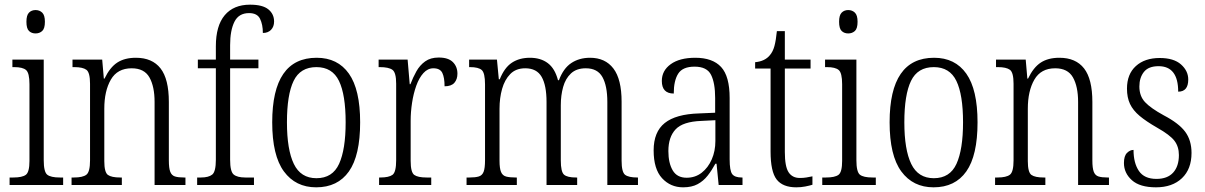

<svg xmlns="http://www.w3.org/2000/svg" viewBox="-20 -791 5153 821"><path d="M132 -648Q115 -648 104 -658.5Q93 -669 93 -698Q93 -726 104 -737Q115 -748 132 -748Q149 -748 160.5 -737Q172 -726 172 -698Q172 -669 160.5 -658.5Q149 -648 132 -648ZM21 0V-32H37Q75 -32 90.5 -43.5Q106 -55 106 -103V-431Q106 -479 91.5 -491.5Q77 -504 41 -504H33V-536H167V-106Q167 -56 182 -44Q197 -32 236 -32H250V0Z M286 0V-32H296Q334 -32 349.5 -44Q365 -56 365 -105V-433Q365 -481 349.5 -492.5Q334 -504 298 -504H290V-536H417L424 -455H427Q450 -503 481.5 -523.5Q513 -544 561 -544Q631 -544 666.5 -498.5Q702 -453 702 -355V-105Q702 -72 708 -56.5Q714 -41 728 -36.5Q742 -32 767 -32H773V0H641V-355Q641 -421 619 -460Q597 -499 543 -499Q482 -499 454 -450.5Q426 -402 426 -326V-102Q426 -54 441.5 -43Q457 -32 494 -32H501V0Z M823 0V-32H839Q872 -32 887.5 -44.5Q903 -57 903 -108V-499H826V-536H903V-593Q903 -681 941 -726Q979 -771 1049 -771Q1103 -771 1127.5 -751Q1152 -731 1152 -699Q1152 -677 1139 -663.5Q1126 -650 1104 -650Q1104 -686 1092 -710.5Q1080 -735 1045 -735Q1001 -735 982.5 -698Q964 -661 964 -598V-536H1085V-499H964V-108Q964 -57 979.5 -44.5Q995 -32 1029 -32H1066V0Z M1332 10Q1244 10 1194 -58Q1144 -126 1144 -268Q1144 -544 1334 -544Q1424 -544 1472 -476Q1520 -408 1520 -268Q1520 -126 1472 -58Q1424 10 1332 10ZM1333 -29Q1402 -29 1430 -90.5Q1458 -152 1458 -268Q1458 -386 1429.5 -445Q1401 -504 1333 -504Q1264 -504 1235.5 -445Q1207 -386 1207 -268Q1207 -151 1236.5 -90Q1266 -29 1333 -29Z M1601 0V-32H1606Q1643 -32 1658.5 -43.5Q1674 -55 1674 -106V-433Q1674 -481 1658 -492.5Q1642 -504 1604 -504H1599V-536H1723L1732 -431H1735Q1746 -460 1760.5 -486Q1775 -512 1798 -528.5Q1821 -545 1856 -545Q1897 -545 1916.5 -525.5Q1936 -506 1936 -476Q1936 -452 1923 -437Q1910 -422 1881 -422Q1881 -459 1871.5 -479Q1862 -499 1833 -499Q1809 -499 1790.5 -478.5Q1772 -458 1760 -424.5Q1748 -391 1742 -351.5Q1736 -312 1736 -275V-103Q1736 -54 1751.5 -43Q1767 -32 1804 -32H1824V0Z M1975 0V-32H1988Q2013 -32 2027.5 -36.5Q2042 -41 2048 -56.5Q2054 -72 2054 -106V-430Q2054 -479 2040 -491.5Q2026 -504 1990 -504H1986V-536H2105L2113 -452H2117Q2137 -502 2169 -523Q2201 -544 2246 -544Q2292 -544 2322.5 -521Q2353 -498 2366 -448H2370Q2389 -499 2423 -521.5Q2457 -544 2503 -544Q2568 -544 2603 -498Q2638 -452 2638 -356V-104Q2638 -55 2653 -43.5Q2668 -32 2705 -32H2708V0H2577V-355Q2577 -424 2556 -461.5Q2535 -499 2485 -499Q2445 -499 2421.5 -477Q2398 -455 2388 -419Q2378 -383 2378 -341V-105Q2378 -56 2392 -44Q2406 -32 2443 -32H2448V0H2317V-355Q2317 -426 2296 -462.5Q2275 -499 2226 -499Q2186 -499 2162 -474.5Q2138 -450 2127 -411Q2116 -372 2116 -326V-103Q2116 -71 2122.5 -55.5Q2129 -40 2144.5 -36Q2160 -32 2185 -32H2190V0Z M2901 10Q2847 10 2811 -29Q2775 -68 2775 -148Q2775 -227 2822.5 -265Q2870 -303 2969 -306L3038 -309V-372Q3038 -436 3020.5 -471Q3003 -506 2950 -506Q2899 -506 2880 -476Q2861 -446 2861 -391Q2810 -391 2810 -445Q2810 -489 2848 -516.5Q2886 -544 2953 -544Q3027 -544 3063.5 -504.5Q3100 -465 3100 -372V-110Q3100 -61 3111 -46.5Q3122 -32 3152 -32H3155V0H3053L3044 -91H3039Q3024 -63 3006 -40Q2988 -17 2963 -3.5Q2938 10 2901 10ZM2916 -31Q2953 -31 2980.5 -52.5Q3008 -74 3023.5 -109.5Q3039 -145 3039 -188V-277L2979 -274Q2900 -271 2869 -238Q2838 -205 2838 -145Q2838 -94 2856.5 -62.5Q2875 -31 2916 -31Z M3385 10Q3327 10 3301 -23.5Q3275 -57 3275 -143V-498H3209V-525Q3251 -529 3272 -555Q3285 -570 3291.5 -594Q3298 -618 3302 -658H3336V-536H3446V-498H3336V-141Q3336 -79 3352 -54.5Q3368 -30 3400 -30Q3415 -30 3427.5 -32Q3440 -34 3454 -37V-1Q3441 3 3423 6.5Q3405 10 3385 10Z M3607 -648Q3590 -648 3579 -658.5Q3568 -669 3568 -698Q3568 -726 3579 -737Q3590 -748 3607 -748Q3624 -748 3635.5 -737Q3647 -726 3647 -698Q3647 -669 3635.5 -658.5Q3624 -648 3607 -648ZM3496 0V-32H3512Q3550 -32 3565.5 -43.5Q3581 -55 3581 -103V-431Q3581 -479 3566.5 -491.5Q3552 -504 3516 -504H3508V-536H3642V-106Q3642 -56 3657 -44Q3672 -32 3711 -32H3725V0Z M3972 10Q3884 10 3834 -58Q3784 -126 3784 -268Q3784 -544 3974 -544Q4064 -544 4112 -476Q4160 -408 4160 -268Q4160 -126 4112 -58Q4064 10 3972 10ZM3973 -29Q4042 -29 4070 -90.5Q4098 -152 4098 -268Q4098 -386 4069.5 -445Q4041 -504 3973 -504Q3904 -504 3875.5 -445Q3847 -386 3847 -268Q3847 -151 3876.5 -90Q3906 -29 3973 -29Z M4235 0V-32H4245Q4283 -32 4298.5 -44Q4314 -56 4314 -105V-433Q4314 -481 4298.5 -492.5Q4283 -504 4247 -504H4239V-536H4366L4373 -455H4376Q4399 -503 4430.5 -523.5Q4462 -544 4510 -544Q4580 -544 4615.5 -498.5Q4651 -453 4651 -355V-105Q4651 -72 4657 -56.5Q4663 -41 4677 -36.5Q4691 -32 4716 -32H4722V0H4590V-355Q4590 -421 4568 -460Q4546 -499 4492 -499Q4431 -499 4403 -450.5Q4375 -402 4375 -326V-102Q4375 -54 4390.5 -43Q4406 -32 4443 -32H4450V0Z M4923 10Q4854 10 4820 -20.5Q4786 -51 4786 -94Q4786 -124 4799 -137Q4812 -150 4827 -150Q4827 -94 4850 -60Q4873 -26 4925 -26Q4972 -26 4996.5 -53Q5021 -80 5021 -128Q5021 -164 5002 -189Q4983 -214 4928 -245Q4881 -272 4853 -295.5Q4825 -319 4812 -346.5Q4799 -374 4799 -412Q4799 -474 4837 -508.5Q4875 -543 4939 -543Q4999 -543 5030 -515.5Q5061 -488 5061 -451Q5061 -399 5018 -399Q5018 -508 4934 -508Q4891 -508 4871.5 -483.5Q4852 -459 4852 -421Q4852 -380 4876.5 -354Q4901 -328 4956 -298Q5021 -264 5048 -227.5Q5075 -191 5075 -137Q5075 -68 5034 -29Q4993 10 4923 10Z"/></svg>

Font: Noto Serif Tamil Condensed Light
Style: Italic
Weight: 300
Width: 3
Italic angle: -12°
Designer: Indian Type Foundry, Tom Grace, and the Monotype Design Team
Foundry: Monotype Imaging Inc.
Version: Version 2.003; ttfautohint (v1.8.4.7-5d5b)